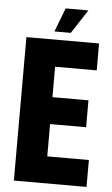

<svg xmlns="http://www.w3.org/2000/svg" viewBox="-58 -885 537 924"><g transform="rotate(5 210.5 -423.5)"><path d="M45 -693H396V-563H195V-416H369V-286H195V-130H396V0H45ZM221 -847H331L256 -732H177Z"/></g></svg>

Font: Khand Variable Light
Style: Regular
Weight: 300
Designer: Satya Rajpurohit
Foundry: Indian Type Foundry
Version: Version 3.000